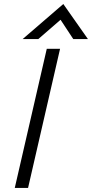

<svg xmlns="http://www.w3.org/2000/svg" viewBox="-20 -932 456 952"><path d="M92.3 -738.3 293.9 -912.1 416 -738.3H343.3L280.3 -834L169.9 -738.3ZM53.2 0 211.9 -689.9H277.8L119.1 0Z"/></svg>

Font: HK Grotesk Light Italic
Style: Regular
Weight: 300
Italic angle: -13°
Designer: Alfredo Marco Pradil and Stefan Peev
Foundry: Hanken Design Co.
Version: Version 1.000;PS 001.000;hotconv 1.0.88;makeotf.lib2.5.64775